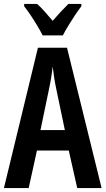

<svg xmlns="http://www.w3.org/2000/svg" viewBox="-20 -957 537 977"><path d="M373 0 330 -191H168L126 0H0L173 -714H321L497 0ZM267 -501Q260 -533 255.5 -563.5Q251 -594 248 -619Q243 -568 229 -502L186 -295H310ZM197 -777Q187 -797 171 -824Q155 -851 137 -878Q119 -905 103 -925V-937H169Q187 -921 207 -898.5Q227 -876 248 -851Q272 -879 289.5 -897.5Q307 -916 328 -937H394V-925Q379 -906 361.5 -879.5Q344 -853 327.5 -826Q311 -799 300 -777Z"/></svg>

Font: Noto Sans Thai Looped ExtraCondensed SemiBold
Style: Regular
Weight: 600
Width: 2
Designer: Sasikarn Vongin, Ben Mitchell
Foundry: The Fontpad Ltd
Version: Version 1.001; ttfautohint (v1.8.4.7-5d5b)